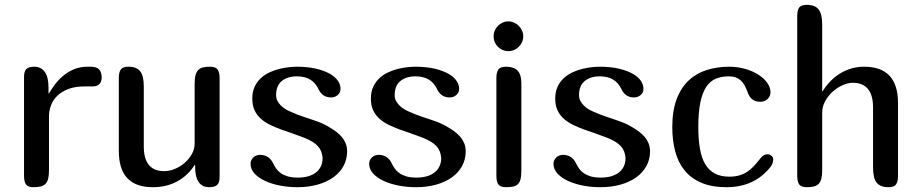

<svg xmlns="http://www.w3.org/2000/svg" viewBox="-20 -780 3842 800"><path d="M403.8 -459Q403.8 -419.9 365.2 -419.9H332Q293 -419.9 264.9 -409.2Q236.8 -398.4 218.8 -380.9Q200.7 -363.3 192.4 -340.8Q184.1 -318.4 184.1 -294.9V-70.8Q184.1 -49.3 180.7 -35.6Q177.2 -22 169.7 -14.2Q162.1 -6.3 149.9 -3.2Q137.7 0 120.1 0Q96.7 0 88.4 -11.5Q80.1 -22.9 80.1 -46.9V-459Q80.1 -482.9 89.8 -492.4Q99.6 -502 123 -502Q150.9 -502 166.5 -480.5Q182.1 -459 182.1 -416V-391.1H184.1Q192.9 -405.8 206.5 -424.8Q220.2 -443.8 239.7 -461.2Q259.3 -478.5 285.4 -490.2Q311.5 -502 345.2 -502H356.9Q381.8 -502 392.3 -491.5Q402.8 -481 403.8 -459Z M579.1 -419.9V-169.9Q579.1 -66.9 664.1 -66.9Q686 -66.9 708.5 -76.2Q731 -85.4 749.3 -101.3Q767.6 -117.2 779.3 -137.9Q791 -158.7 791 -182.1V-430.2Q791 -452.6 794.7 -466.6Q798.3 -480.5 805.9 -488.3Q813.5 -496.1 825.7 -499Q837.9 -502 855 -502Q878.4 -502 886.7 -490.5Q895 -479 895 -455.1V-43Q895 -19.5 885.3 -9.8Q875.5 0 852.1 0Q793 0 793 -85.9V-92.8H791Q764.6 -50.3 720 -25.1Q675.3 0 616.2 0Q475.1 0 475.1 -150.9V-455.1Q475.1 -479 483.4 -490.5Q491.7 -502 515.1 -502Q548.8 -502 564 -483.2Q579.1 -464.4 579.1 -419.9Z M1324.2 -122.1Q1321.8 -152.3 1304.4 -171.1Q1287.1 -189.9 1250 -205.1L1192.9 -226.1L1154.3 -239.3Q1129.4 -248.5 1107.2 -259Q1085 -269.5 1068.1 -284.2Q1051.3 -298.8 1041.3 -319.3Q1031.2 -339.8 1031.2 -369.1Q1031.2 -397.5 1041 -418.5Q1050.8 -439.5 1066.9 -454.3Q1083 -469.2 1103 -478.5Q1123 -487.8 1143.8 -492.9Q1164.6 -498 1183.6 -500Q1202.6 -502 1216.3 -502Q1260.3 -502 1294.2 -494.4Q1328.1 -486.8 1351.6 -474.1Q1375 -461.4 1387 -444.8Q1398.9 -428.2 1398.9 -410.2Q1398.9 -394 1387.2 -384Q1375.5 -374 1359.9 -374Q1340.8 -374 1327.6 -383.1Q1314.5 -392.1 1306.2 -410.2Q1281.2 -461.9 1217.3 -461.9Q1177.7 -461.9 1154.1 -442.4Q1130.4 -422.9 1130.4 -383.3Q1130.4 -370.1 1136 -359.6Q1141.6 -349.1 1150.1 -340.6Q1158.7 -332 1169.4 -325.4Q1180.2 -318.8 1190.9 -314.5L1218.8 -302.7L1252 -291Q1265.6 -286.1 1278.8 -282Q1292 -277.8 1304.9 -272.9Q1317.9 -268.1 1330.3 -262Q1342.8 -255.9 1355.5 -248Q1369.6 -239.7 1382.3 -230Q1395 -220.2 1404.8 -208.5Q1414.6 -196.8 1420.4 -182.1Q1426.3 -167.5 1426.3 -148.9Q1426.3 -115.7 1411.1 -88.1Q1396 -60.5 1368.7 -41Q1341.3 -21.5 1303.2 -10.7Q1265.1 0 1219.2 0Q1182.6 0 1147.7 -6.6Q1112.8 -13.2 1085.2 -25.9Q1057.6 -38.6 1040.8 -56.6Q1023.9 -74.7 1023.9 -98.1Q1023.9 -106 1027.3 -112.8Q1030.8 -119.6 1036.1 -124.5Q1041.5 -129.4 1048.6 -132.1Q1055.7 -134.8 1063 -134.8Q1101.6 -134.8 1118.2 -99.1Q1123 -88.9 1130.1 -78.4Q1137.2 -67.9 1148.9 -59.3Q1160.6 -50.8 1178 -45.4Q1195.3 -40 1221.2 -40Q1243.2 -40 1262 -44.9Q1280.8 -49.8 1294.7 -60.1Q1308.6 -70.3 1316.4 -85.7Q1324.2 -101.1 1324.2 -122.1Z M1818.4 -122.1Q1815.9 -152.3 1798.6 -171.1Q1781.2 -189.9 1744.1 -205.1L1687 -226.1L1648.4 -239.3Q1623.5 -248.5 1601.3 -259Q1579.1 -269.5 1562.3 -284.2Q1545.4 -298.8 1535.4 -319.3Q1525.4 -339.8 1525.4 -369.1Q1525.4 -397.5 1535.2 -418.5Q1544.9 -439.5 1561 -454.3Q1577.1 -469.2 1597.2 -478.5Q1617.2 -487.8 1637.9 -492.9Q1658.7 -498 1677.7 -500Q1696.8 -502 1710.4 -502Q1754.4 -502 1788.3 -494.4Q1822.3 -486.8 1845.7 -474.1Q1869.1 -461.4 1881.1 -444.8Q1893.1 -428.2 1893.1 -410.2Q1893.1 -394 1881.3 -384Q1869.6 -374 1854 -374Q1835 -374 1821.8 -383.1Q1808.6 -392.1 1800.3 -410.2Q1775.4 -461.9 1711.4 -461.9Q1671.9 -461.9 1648.2 -442.4Q1624.5 -422.9 1624.5 -383.3Q1624.5 -370.1 1630.1 -359.6Q1635.7 -349.1 1644.3 -340.6Q1652.8 -332 1663.6 -325.4Q1674.3 -318.8 1685.1 -314.5L1712.9 -302.7L1746.1 -291Q1759.8 -286.1 1772.9 -282Q1786.1 -277.8 1799.1 -272.9Q1812 -268.1 1824.5 -262Q1836.9 -255.9 1849.6 -248Q1863.8 -239.7 1876.5 -230Q1889.2 -220.2 1898.9 -208.5Q1908.7 -196.8 1914.6 -182.1Q1920.4 -167.5 1920.4 -148.9Q1920.4 -115.7 1905.3 -88.1Q1890.1 -60.5 1862.8 -41Q1835.4 -21.5 1797.4 -10.7Q1759.3 0 1713.4 0Q1676.8 0 1641.8 -6.6Q1606.9 -13.2 1579.3 -25.9Q1551.8 -38.6 1534.9 -56.6Q1518.1 -74.7 1518.1 -98.1Q1518.1 -106 1521.5 -112.8Q1524.9 -119.6 1530.3 -124.5Q1535.6 -129.4 1542.7 -132.1Q1549.8 -134.8 1557.1 -134.8Q1595.7 -134.8 1612.3 -99.1Q1617.2 -88.9 1624.3 -78.4Q1631.3 -67.9 1643.1 -59.3Q1654.8 -50.8 1672.1 -45.4Q1689.5 -40 1715.3 -40Q1737.3 -40 1756.1 -44.9Q1774.9 -49.8 1788.8 -60.1Q1802.7 -70.3 1810.5 -85.7Q1818.4 -101.1 1818.4 -122.1Z M2152.3 -434.1V-67.9Q2152.3 -46.4 2148.9 -33.2Q2145.5 -20 2137.9 -12.7Q2130.4 -5.4 2118.2 -2.7Q2106 0 2088.4 0Q2064.9 0 2056.6 -11.5Q2048.3 -22.9 2048.3 -46.9V-455.1Q2048.3 -479 2056.6 -490.5Q2064.9 -502 2088.4 -502Q2121.1 -502 2136.7 -485.6Q2152.3 -469.2 2152.3 -434.1ZM2054.7 -585Q2036.6 -603 2036.6 -628.9Q2036.6 -641.1 2041.5 -652.6Q2046.4 -664.1 2054.7 -672.4Q2063 -680.7 2074.2 -685.8Q2085.4 -690.9 2098.1 -690.9Q2110.4 -690.9 2121.8 -685.8Q2133.3 -680.7 2141.6 -672.4Q2149.9 -664.1 2155 -652.6Q2160.2 -641.1 2160.2 -628.9Q2160.2 -616.2 2155.3 -605Q2150.4 -593.8 2141.8 -585.2Q2133.3 -576.7 2122.1 -571.8Q2110.8 -566.9 2098.1 -566.9Q2072.8 -566.9 2054.7 -585Z M2586.4 -122.1Q2584 -152.3 2566.7 -171.1Q2549.3 -189.9 2512.2 -205.1L2455.1 -226.1L2416.5 -239.3Q2391.6 -248.5 2369.4 -259Q2347.2 -269.5 2330.3 -284.2Q2313.5 -298.8 2303.5 -319.3Q2293.5 -339.8 2293.5 -369.1Q2293.5 -397.5 2303.2 -418.5Q2313 -439.5 2329.1 -454.3Q2345.2 -469.2 2365.2 -478.5Q2385.3 -487.8 2406 -492.9Q2426.8 -498 2445.8 -500Q2464.8 -502 2478.5 -502Q2522.5 -502 2556.4 -494.4Q2590.3 -486.8 2613.8 -474.1Q2637.2 -461.4 2649.2 -444.8Q2661.1 -428.2 2661.1 -410.2Q2661.1 -394 2649.4 -384Q2637.7 -374 2622.1 -374Q2603 -374 2589.8 -383.1Q2576.7 -392.1 2568.4 -410.2Q2543.5 -461.9 2479.5 -461.9Q2439.9 -461.9 2416.3 -442.4Q2392.6 -422.9 2392.6 -383.3Q2392.6 -370.1 2398.2 -359.6Q2403.8 -349.1 2412.4 -340.6Q2420.9 -332 2431.6 -325.4Q2442.4 -318.8 2453.1 -314.5L2481 -302.7L2514.2 -291Q2527.8 -286.1 2541 -282Q2554.2 -277.8 2567.1 -272.9Q2580.1 -268.1 2592.5 -262Q2605 -255.9 2617.7 -248Q2631.8 -239.7 2644.5 -230Q2657.2 -220.2 2667 -208.5Q2676.8 -196.8 2682.6 -182.1Q2688.5 -167.5 2688.5 -148.9Q2688.5 -115.7 2673.3 -88.1Q2658.2 -60.5 2630.9 -41Q2603.5 -21.5 2565.4 -10.7Q2527.3 0 2481.4 0Q2444.8 0 2409.9 -6.6Q2375 -13.2 2347.4 -25.9Q2319.8 -38.6 2303 -56.6Q2286.1 -74.7 2286.1 -98.1Q2286.1 -106 2289.6 -112.8Q2293 -119.6 2298.3 -124.5Q2303.7 -129.4 2310.8 -132.1Q2317.9 -134.8 2325.2 -134.8Q2363.8 -134.8 2380.4 -99.1Q2385.3 -88.9 2392.3 -78.4Q2399.4 -67.9 2411.1 -59.3Q2422.9 -50.8 2440.2 -45.4Q2457.5 -40 2483.4 -40Q2505.4 -40 2524.2 -44.9Q2543 -49.8 2556.9 -60.1Q2570.8 -70.3 2578.6 -85.7Q2586.4 -101.1 2586.4 -122.1Z M3153.3 -126Q3164.6 -137.2 3178.2 -137.2Q3187 -137.2 3194.3 -131.3Q3201.7 -125.5 3201.7 -116.2Q3201.7 -98.1 3188.5 -82Q3121.6 0 3007.3 0Q2945.3 0 2902.1 -18.6Q2858.9 -37.1 2832 -70.6Q2805.2 -104 2793.2 -149.9Q2781.2 -195.8 2781.2 -250Q2781.2 -319.3 2799.6 -367.4Q2817.9 -415.5 2850.1 -445.3Q2882.3 -475.1 2925.5 -488.5Q2968.8 -502 3018.6 -502Q3052.7 -502 3084 -493.2Q3115.2 -484.4 3138.9 -469.5Q3162.6 -454.6 3176.5 -435.3Q3190.4 -416 3190.4 -395Q3190.4 -386.2 3186.8 -378.9Q3183.1 -371.6 3177.2 -366.5Q3171.4 -361.3 3163.8 -358.6Q3156.2 -356 3148.4 -356Q3126.5 -356 3113.8 -366.5Q3101.1 -377 3094.2 -397.9Q3088.9 -412.6 3082.5 -424.3Q3076.2 -436 3066.9 -444.6Q3057.6 -453.1 3045.4 -457.5Q3033.2 -461.9 3016.6 -461.9Q2985.8 -461.9 2962.2 -451.9Q2938.5 -441.9 2922.4 -417.5Q2906.2 -393.1 2897.9 -352.3Q2889.6 -311.5 2889.6 -250Q2889.6 -198.7 2896.5 -159.9Q2903.3 -121.1 2918.7 -95.5Q2934.1 -69.8 2958.7 -56.9Q2983.4 -43.9 3018.6 -43.9Q3042 -43.9 3060.1 -49.1Q3078.1 -54.2 3092.3 -63.5Q3106.4 -72.8 3117.9 -84.7Q3129.4 -96.7 3140.6 -110.4Z M3405.8 -678.2V-399.9H3407.7Q3421.4 -422.4 3439.5 -440.9Q3457.5 -459.5 3479.2 -473.1Q3501 -486.8 3526.4 -494.4Q3551.8 -502 3580.6 -502Q3721.7 -502 3721.7 -351.1V-46.9Q3721.7 -22.9 3713.4 -11.5Q3705.1 0 3681.6 0Q3647.9 0 3632.8 -18.8Q3617.7 -37.6 3617.7 -82V-332Q3617.7 -435.1 3532.7 -435.1Q3513.7 -435.1 3491.5 -425.3Q3469.2 -415.5 3450.2 -398.7Q3431.2 -381.8 3418.5 -359.1Q3405.8 -336.4 3405.8 -310.1V-70.8Q3405.8 -49.3 3402.3 -35.6Q3398.9 -22 3391.4 -14.2Q3383.8 -6.3 3371.6 -3.2Q3359.4 0 3341.8 0Q3318.4 0 3310.1 -11.5Q3301.8 -22.9 3301.8 -46.9V-712.9Q3301.8 -737.8 3310.1 -748.8Q3318.4 -759.8 3341.8 -759.8Q3375.5 -759.8 3390.6 -741Q3405.8 -722.2 3405.8 -678.2Z"/></svg>

Font: Marmelad
Style: Regular
Weight: 400
Designer: Manvel Shmavonyan
Foundry: Cyreal (www.cyreal.org)
Version: Version 1.000